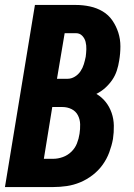

<svg xmlns="http://www.w3.org/2000/svg" viewBox="-20 -755 540 775"><path d="M0 0 121 -735H286Q315 -735 343 -729Q371 -723 394.5 -709Q418 -695 433.5 -672.5Q449 -650 457.5 -623.5Q466 -597 466 -568Q466 -539 461 -510Q458 -490 451.5 -470Q445 -450 433 -432.5Q421 -415 405 -400.5Q389 -386 369 -376Q391 -363 406.5 -343.5Q422 -324 430.5 -299.5Q439 -275 439.5 -248Q440 -221 436 -194Q431 -167 421 -140Q411 -113 394 -89.5Q377 -66 353.5 -48Q330 -30 303.5 -19Q277 -8 249.5 -4Q222 0 195 0ZM210 -437H253Q268 -437 282 -445.5Q296 -454 305 -467.5Q314 -481 318.5 -496Q323 -511 326 -526Q328 -541 328.5 -556.5Q329 -572 325.5 -586Q322 -600 312 -610.5Q302 -621 287 -621H241ZM157 -114H195Q214 -114 233.5 -121Q253 -128 268 -142.5Q283 -157 290.5 -176Q298 -195 301 -215Q304 -234 303.5 -253.5Q303 -273 294.5 -289.5Q286 -306 269 -314.5Q252 -323 232 -323H191Z"/></svg>

Font: Iosevka Term Curly Heavy
Style: Italic
Weight: 900
Italic angle: -9°
Designer: Belleve Invis
Foundry: Belleve Invis
Version: Version 32.3.0